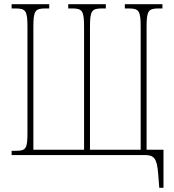

<svg xmlns="http://www.w3.org/2000/svg" viewBox="-20 -734 824 909"><path d="M734 155H754V-25H674V-606C674 -683 682 -694 731 -694H749V-714H571V-694H589C638 -694 646 -683 646 -606V-25H406V-606C406 -683 414 -694 463 -694H481V-714H303V-694H321C370 -694 378 -683 378 -606V-25H138V-606C138 -683 146 -694 195 -694H213V-714H35V-694H53C102 -694 110 -683 110 -606V-108C110 -31 104 -20 55 -20H35V0H664C710 0 723 15 729 90Z"/></svg>

Font: Noto Serif ExtraCondensed Thin
Style: Regular
Weight: 100
Width: 2
Designer: Monotype Design Team
Foundry: Monotype Imaging Inc.
Version: Version 2.013